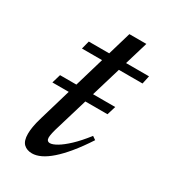

<svg xmlns="http://www.w3.org/2000/svg" viewBox="-145 -628 629 711"><g transform="rotate(30 169.0 -272.5)"><path d="M40 -256 51 -293.5H287L275.5 -256ZM72 -419.5 81 -454.5H338.5L331 -419.5ZM130 -73Q130 -64.5 133.8 -60.5Q137.5 -56.5 144.5 -56.5Q155.5 -56.5 174.2 -67.5Q193 -78.5 217.2 -101.2Q241.5 -124 269.5 -160L284 -150Q257 -108.5 232.2 -78.5Q207.5 -48.5 185.2 -29Q163 -9.5 143 0Q123 9.5 105.5 9.5Q83.5 9.5 70 -3.2Q56.5 -16 56.5 -46.5Q56.5 -59 59.2 -76.5Q62 -94 70.5 -122.5L197.5 -553.5H270L137 -109.5Q134.5 -100.5 133 -93.8Q131.5 -87 130.8 -82Q130 -77 130 -73Z"/></g></svg>

Font: Newsreader 36pt
Style: Italic
Weight: 400
Italic angle: -17°
Designer: Hugues Gentile
Foundry: Production Type
Version: Version 1.003